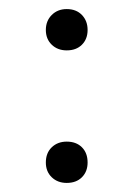

<svg xmlns="http://www.w3.org/2000/svg" viewBox="-20 -398 293 423"><path d="M127 5Q107 5 94 -7.5Q81 -20 81 -40Q81 -61 94 -73.5Q107 -86 127 -86Q148 -86 160.5 -73.5Q173 -61 173 -40Q173 -20 160.5 -7.5Q148 5 127 5ZM127 -287Q107 -287 94 -299.5Q81 -312 81 -332Q81 -352 94 -365Q107 -378 127 -378Q148 -378 160.5 -365Q173 -352 173 -332Q173 -312 160.5 -299.5Q148 -287 127 -287Z"/></svg>

Font: Ysabeau Office Light
Style: Regular
Weight: 300
Designer: Christian Thalmann (Catharsis Fonts)
Version: Version 2.001;gftools[0.9.30]; featfreeze: tnum,lnum,ss02